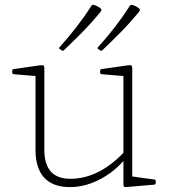

<svg xmlns="http://www.w3.org/2000/svg" viewBox="-20 -758 692 784"><path d="M520 -162V-14L501 -40L610 -25Q616 -24 616 -18V-11Q616 -5 610 -4L493 6Q489 6 486.5 4Q484 2 484 -5V-116V-125V-162ZM266 6Q196 6 160.5 -32.5Q125 -71 125 -147V-327H161V-147Q161 -28 267 -28Q389 -28 496 -147L500 -120Q472 -83 434 -54.5Q396 -26 353 -10Q310 6 266 6ZM484 -162V-327H520V-162ZM125 -327V-471L144 -446L36 -455Q30 -456 30 -462V-469Q30 -475 36 -476L141 -491Q154 -493 157.5 -490.5Q161 -488 161 -480V-327ZM484 -327V-471L503 -446L395 -455Q389 -456 389 -462V-469Q389 -475 395 -476L500 -491Q513 -493 516.5 -490.5Q520 -488 520 -480V-327ZM398 -553Q394 -549 389 -552L381 -558Q376 -561 380 -565Q417 -606 449.5 -648Q482 -690 510 -734Q513 -739 519 -738Q525 -737 532 -733.5Q539 -730 545 -726Q549 -723 550.5 -720.5Q552 -718 550.5 -714.5Q549 -711 543 -704Q510 -664 474 -627.5Q438 -591 398 -553ZM241 -553Q237 -549 232 -552L224 -558Q219 -561 223 -565Q260 -606 292.5 -648Q325 -690 353 -734Q356 -739 362 -738Q368 -737 375 -733.5Q382 -730 388 -726Q392 -723 393.5 -720.5Q395 -718 393.5 -714.5Q392 -711 386 -704Q353 -664 317 -627.5Q281 -591 241 -553Z"/></svg>

Font: Hahmlet Thin
Style: Regular
Weight: 250
Version: Version 1.002